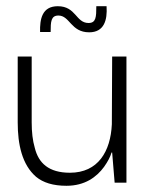

<svg xmlns="http://www.w3.org/2000/svg" viewBox="-20 -588 478 618"><path d="M194 10C253 10 291 -18 315 -51C327 -68 335 -83 339 -97H341L349 0H387V-406H341L340 -188C336 -101 296 -32 205 -32C137 -32 104 -63 92 -112C85 -136 82 -163 82 -194V-406H37V-194C37 -123 51 -58 96 -19C119 0 151 10 194 10ZM267 -484C315 -484 326 -523 323 -568H290C290 -533 289 -514 265 -514C224 -514 225 -568 166 -568C115 -568 108 -526 109 -485H143C143 -518 144 -538 168 -538C205 -538 208 -484 267 -484Z"/></svg>

Font: OSH Darker Grotesque
Style: Regular
Weight: 400
Designer: Gabriel Lam
Foundry: TypeRant
Version: Version 1.000;Glyphs 3.1.1 (3148)